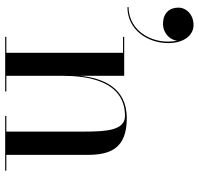

<svg xmlns="http://www.w3.org/2000/svg" viewBox="-33 -735 768 742"><g transform="rotate(90 351.0 -364.0)"><path d="M9.5 -669C9.5 -636 29.5 -610 72.5 -610C109.5 -610 135.5 -638.5 137 -665C156 -577 103.5 -477 7.5 -477V-472.5C97.5 -472.5 146.5 -553.5 146.5 -629.5C146.5 -692.5 115.5 -728 76.5 -728C38.5 -728 9.5 -702 9.5 -669ZM122.5 -4.5V0H333.5V-4.5H273V-223C273 -312 290 -463 428 -463C483.5 -463 488.5 -391.5 488.5 -307.5V-4.5H428V0H639.5V-4.5H578.5V-319C578.5 -406 553.5 -470 437 -470C317.5 -470 282.5 -377 273 -291V-460H122.5V-455.5H184V-4.5Z"/></g></svg>

Font: Bodoni* 36pt
Style: Regular
Weight: 400
Version: Version 2.3